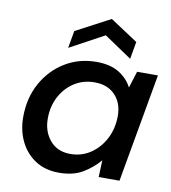

<svg xmlns="http://www.w3.org/2000/svg" viewBox="-81 -780 770 863"><g transform="rotate(10 304.0 -349.0)"><path d="M245 12Q182 12 137 -17.5Q92 -47 68 -96.5Q44 -146 44 -207Q44 -294 81.5 -362Q119 -430 183 -469Q247 -508 326 -508Q389 -508 429 -483.5Q469 -459 489 -420L513 -496H608L520 0H425L428 -77Q399 -42 355 -15Q311 12 245 12ZM281 -80Q333 -80 374 -108Q415 -136 438.5 -182.5Q462 -229 462 -285Q462 -344 427.5 -380Q393 -416 334 -416Q282 -416 241.5 -390Q201 -364 177.5 -319.5Q154 -275 154 -219Q154 -160 188 -120Q222 -80 281 -80ZM189 -548 203 -627 360 -710 486 -627 472 -548 346 -633Z"/></g></svg>

Font: Ultramarine Medium
Style: Italic
Weight: 500
Italic angle: -10°
Designer: Colophon Foundry, Jonny Pinhorn
Foundry: Colophon Foundry
Version: Version 1.200; ttfautohint (v1.8.3)